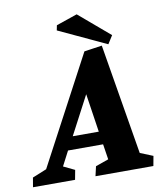

<svg xmlns="http://www.w3.org/2000/svg" viewBox="-154 -872 806 944"><g transform="rotate(-10 249.0 -400.0)"><path d="M-66 0 -58 -47 13 -76 299 -614 388 -627 480 -75 544 -49 535 0H246L257 -48L322 -71L310 -148H135L97 -75L153 -48L144 0ZM170 -213H300L271 -405ZM421 -628 183 -739 188 -764 293 -800 447 -669Z"/></g></svg>

Font: Manuale ExtraBold
Style: Italic
Weight: 800
Italic angle: -11°
Designer: Eduardo Tunni / Pablo Cosgaya
Foundry: Eduardo Tunni / Pablo Cosgaya
Version: Version 1.002